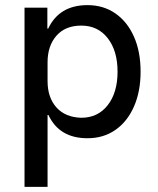

<svg xmlns="http://www.w3.org/2000/svg" viewBox="-20 -530 617 750"><path d="M75.8 200V-500H165V-418.3H168.3Q211.7 -510 321.7 -510Q384.2 -510 430.8 -477.5Q477.5 -445 503.3 -386.7Q529.2 -328.3 529.2 -250Q529.2 -172.5 503.3 -113.8Q477.5 -55 430.8 -22.5Q384.2 10 321.7 10Q211.7 10 169.2 -80.8H165.8V200ZM297.5 -70Q362.5 -70 400.8 -119.2Q439.2 -168.3 439.2 -250Q439.2 -331.7 400.8 -380.8Q362.5 -430 297.5 -430Q235 -430 200.4 -390.4Q165.8 -350.8 165.8 -286.7V-213.3Q165.8 -149.2 200.4 -110.4Q235 -71.7 297.5 -70Z"/></svg>

Font: Funnel Sans
Style: Regular
Weight: 400
Designer: NORD ID, Kristian Moeller
Foundry: Dicotype
Version: Version 1.000